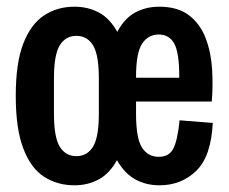

<svg xmlns="http://www.w3.org/2000/svg" viewBox="-20 -541 683 573"><path d="M202 12Q151 12 111.5 -13.5Q72 -39 49.5 -98Q27 -157 27 -255Q27 -353 49.5 -411Q72 -469 111.5 -495Q151 -521 202 -521Q242 -521 274.5 -504Q307 -487 330 -446Q352 -487 384 -504Q416 -521 455 -521Q511 -521 544.5 -495Q578 -469 594 -426.5Q610 -384 613 -334.5Q616 -285 612 -238H386V-202Q386 -129 403.5 -101Q421 -73 454 -73Q485 -73 497.5 -98Q510 -123 516 -182L615 -174Q610 -74 565.5 -31Q521 12 456 12Q416 12 384 -5.5Q352 -23 329 -63Q307 -23 274.5 -5.5Q242 12 202 12ZM386 -312V-309H515V-312Q515 -384 500 -411Q485 -438 454 -438Q422 -438 404 -410.5Q386 -383 386 -312ZM208 -75Q240 -75 257.5 -103Q275 -131 275 -202V-307Q275 -378 257.5 -406Q240 -434 208 -434Q176 -434 158.5 -406Q141 -378 141 -307V-202Q141 -131 158.5 -103Q176 -75 208 -75Z"/></svg>

Font: Special Gothic Condensed Medium
Style: Regular
Weight: 500
Width: 3
Designer: Alistair McCready
Foundry: Monolith
Version: Version 1.000; ttfautohint (v1.8.4.7-5d5b)